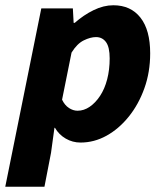

<svg xmlns="http://www.w3.org/2000/svg" viewBox="-46 -530 622 730"><path d="M-26 180 111 -498H231L234 -443H238Q272 -473 310 -491.5Q348 -510 385 -510Q451 -510 488 -463Q525 -416 525 -327Q525 -256 503 -194.5Q481 -133 443.5 -86.5Q406 -40 359 -14Q312 12 260 12Q230 12 204 -3Q178 -18 163 -44H161L148 51L123 180ZM249 -109Q273 -109 295 -124Q317 -139 334.5 -165.5Q352 -192 361.5 -228.5Q371 -265 371 -308Q371 -351 357 -370Q343 -389 319 -389Q298 -389 272.5 -376.5Q247 -364 226 -330L190 -151Q200 -130 216 -119.5Q232 -109 249 -109Z"/></svg>

Font: Source Sans 3 ExtraBold
Style: Italic
Weight: 800
Italic angle: -11°
Version: Version 3.052;hotconv 1.1.0;makeotfexe 2.6.0